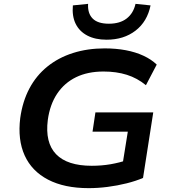

<svg xmlns="http://www.w3.org/2000/svg" viewBox="-20 -966 881 996"><path d="M440 10Q314 10 229.5 -34Q145 -78 108 -159.5Q71 -241 85 -354Q97 -440 132.5 -507Q168 -574 225.5 -620.5Q283 -667 358.5 -691Q434 -715 523 -715Q582 -715 632.5 -705.5Q683 -696 724 -677Q765 -658 793 -631L737 -524Q692 -561 638 -578Q584 -595 517 -595Q435 -595 374.5 -565.5Q314 -536 276.5 -480Q239 -424 228 -344Q213 -226 271 -166Q329 -106 456 -106Q507 -106 553.5 -114Q600 -122 644 -137L612 -90L643 -283H460L475 -383H775L722 -43Q685 -27 637 -15Q589 -3 538.5 3.5Q488 10 440 10ZM533 -760Q474 -760 433 -781.5Q392 -803 372.5 -842.5Q353 -882 358 -938L437 -946Q434 -897 460.5 -870Q487 -843 545 -843Q602 -843 637 -870Q672 -897 683 -946L761 -938Q744 -854 683 -807Q622 -760 533 -760Z"/></svg>

Font: Nunito Sans 10pt SemiExpanded
Style: Bold Italic
Weight: 700
Width: 6
Italic angle: -9°
Designer: Vernon Adams
Foundry: Vernon Adams
Version: Version 3.101;gftools[0.9.27]